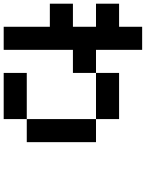

<svg xmlns="http://www.w3.org/2000/svg" viewBox="105 -895 790 1040"><g transform="rotate(90 500.0 -375.0)"><path d="M0 -250V-375H125V-500H0V-625H125V-750H250V-500H375V-375H250V0H125V-250ZM750 -125H625V-500H750ZM375 0V-125H625V0ZM375 -500V-625H625V-500Z"/></g></svg>

Font: Galmuri7 Regular
Style: Regular
Weight: 400
Designer: Lee Minseo (quiple)
Version: Version 2.399;hotconv 1.1.1;makeotfexe 2.6.0 DEVELOPMENT